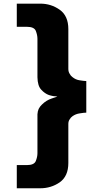

<svg xmlns="http://www.w3.org/2000/svg" viewBox="-20 -760 594 1044"><path d="M71.3 -614.3Q85 -614.3 126 -614.3Q166 -614.3 174.8 -591.8Q183.6 -569.3 183.6 -548.8Q183.6 -479.5 183.6 -339.8Q184.6 -293 204.1 -272.5Q223.6 -251 246.1 -243.2Q258.8 -239.3 270.5 -237.3Q283.2 -235.4 292 -235.4Q292 -234.4 261.7 -224.6Q231.4 -214.8 208 -191.4Q197.3 -181.6 190.4 -168Q184.6 -155.3 183.6 -138.7Q183.6 -68.4 183.6 73.2Q183.6 92.8 174.8 115.2Q166 137.7 126 137.7Q107.4 137.7 71.3 137.7Q71.3 169.9 71.3 263.7Q102.5 263.7 199.2 263.7Q257.8 263.7 304.7 231.4Q351.6 198.2 351.6 126Q351.6 55.7 351.6 -85.9Q351.6 -100.6 358.4 -110.4Q364.3 -121.1 374 -127.9Q391.6 -140.6 414.1 -143.6Q437.5 -147.5 449.2 -147.5Q449.2 -204.1 449.2 -319.3Q437.5 -319.3 414.1 -323.2Q391.6 -326.2 374 -340.8Q364.3 -347.7 358.4 -359.4Q351.6 -370.1 351.6 -385.7Q351.6 -458 351.6 -601.6Q351.6 -673.8 304.7 -707Q257.8 -740.2 199.2 -740.2Q156.2 -740.2 71.3 -740.2Q71.3 -709 71.3 -614.3Z"/></svg>

Font: Avakin
Style: Bold
Weight: 700
Designer: Herb Lubalin, Tom Carnase, Ed Benguiat, Adobe Type Staff
Version: Version 1.0